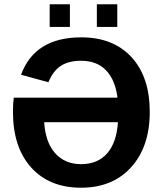

<svg xmlns="http://www.w3.org/2000/svg" viewBox="-20 -874 766 904"><path d="M361.8 -101.1Q439.9 -101.1 484.6 -152.1Q529.3 -203.1 535.2 -298.8H188Q193.8 -204.1 239.7 -152.6Q285.6 -101.1 361.8 -101.1ZM208 -486.8 79.1 -522Q143.6 -698.2 362.8 -698.2Q513.2 -698.2 599.1 -605Q685.1 -511.7 685.1 -347.2Q685.1 -183.6 597.7 -86.9Q510.3 9.8 361.8 9.8Q211.9 9.8 126.5 -85.7Q41 -181.2 41 -347.2Q41 -387.2 44.9 -414.1H533.2Q522.9 -497.1 479.7 -542.5Q436.5 -587.9 361.8 -587.9Q302.7 -587.9 265.9 -563.5Q229 -539.1 208 -486.8ZM532.2 -747.1H436V-854H532.2ZM309.1 -747.1H213.9V-854H309.1Z"/></svg>

Font: Libra Sans Modern
Style: Bold
Weight: 700
Foundry: Stefan Peev, Context Ltd
Version: Version 1.000